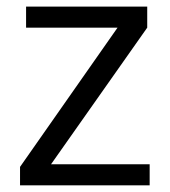

<svg xmlns="http://www.w3.org/2000/svg" viewBox="-20 -555 508 575"><path d="M428.2 0H40V-55.2L332 -472.2H58.1V-535.2H420.9V-472.2L132.8 -63H428.2Z"/></svg>

Font: f07869316
Style: Regular
Weight: 400
Foundry: Ascender Corporation
Version: Version 1.10